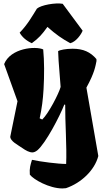

<svg xmlns="http://www.w3.org/2000/svg" viewBox="-20 -853 584 1087"><path d="M38.1 -79.1C38.1 -53.2 82 -32.2 106 -15.1C125 -1.5 147 10.7 164.6 9.8C173.3 9.3 182.1 5.4 191.9 -2.4C238.8 -42.5 317.4 -192.4 344.2 -261.2L349.1 -259.8C348.1 -168 358.9 -19.5 354.5 75.2C309.1 75.2 209 62.5 161.1 51.8C152.3 81.1 146 98.6 148.9 135.7C170.4 164.1 259.3 213.4 332.5 213.9C339.8 213.9 346.7 213.4 353.5 212.4C439.5 183.1 515.6 111.3 536.6 30.3L469.2 -356.9C516.1 -442.4 520 -477.1 527.3 -512.2L524.9 -510.3C525.9 -513.2 526.4 -515.6 526.4 -518.1C491.7 -559.1 450.7 -577.1 391.1 -577.1C353.5 -577.1 319.3 -570.3 309.1 -563.5C309.1 -547.9 311.5 -500.5 323.2 -360.8C313.5 -324.2 255.9 -211.9 219.2 -176.3L204.6 -183.1C217.3 -242.2 223.1 -288.6 226.6 -348.1C231 -426.3 231 -507.3 224.6 -573.2C181.2 -593.3 39.6 -581.1 3.4 -490.2L79.1 -279.8ZM160.2 -608.4C199.2 -636.7 218.3 -658.2 248.5 -700.7C297.4 -657.2 330.6 -634.3 377.9 -608.4C410.6 -616.7 439 -657.2 447.8 -679.2L335 -831.5C293 -838.9 211.9 -824.2 189 -804.2C161.1 -759.3 134.8 -712.4 91.3 -668C104.5 -644 128.4 -622.6 160.2 -608.4Z"/></svg>

Font: Fruktur
Style: Regular
Weight: 400
Designer: Viktoriya Grabowska
Foundry: Viktoriya Grabowska
Version: Version 1.002